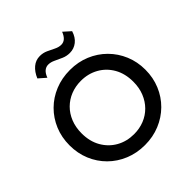

<svg xmlns="http://www.w3.org/2000/svg" viewBox="-244 -1121 1319 1319"><g transform="rotate(-45 416.0 -461.0)"><path d="M416 15Q337 15 269.8 -12.8Q202.5 -40.5 152.8 -90Q103 -139.5 75.2 -206Q47.5 -272.5 47.5 -350Q47.5 -428 75.2 -494.5Q103 -561 152.8 -610.5Q202.5 -660 269.8 -687.5Q337 -715 416 -715Q494.5 -715 561.5 -687Q628.5 -659 678.5 -609Q728.5 -559 756.2 -492.8Q784 -426.5 784 -350Q784 -272.5 756.2 -206Q728.5 -139.5 678.5 -90Q628.5 -40.5 561.5 -12.8Q494.5 15 416 15ZM416 -91Q469 -91 514.8 -109.2Q560.5 -127.5 594.5 -161.8Q628.5 -196 647.8 -243.8Q667 -291.5 667 -350Q667 -428.5 633.8 -486.8Q600.5 -545 543.5 -577Q486.5 -609 416 -609Q363 -609 317.2 -590.8Q271.5 -572.5 237.2 -538.5Q203 -504.5 183.8 -456.8Q164.5 -409 164.5 -350Q164.5 -271.5 198 -213.2Q231.5 -155 288.2 -123Q345 -91 416 -91ZM268.5 -786.5 216.5 -832Q235.5 -877.5 266.2 -903.2Q297 -929 337 -929Q368.5 -929 395.5 -916.5Q422.5 -904 447.5 -891.5Q472.5 -879 496.5 -879Q519 -879 535.8 -894.2Q552.5 -909.5 563.5 -938.5L615 -892.5Q601 -846.5 569.8 -822Q538.5 -797.5 498.5 -797.5Q467 -797.5 439 -809.8Q411 -822 385.8 -834.2Q360.5 -846.5 336.5 -846.5Q314.5 -846.5 297.2 -832Q280 -817.5 268.5 -786.5Z"/></g></svg>

Font: Geologica Roman
Style: Regular
Weight: 400
Designer: Sindre Bremnes, Frode Helland
Foundry: Monokrom Skriftforlag AS
Version: Version 1.010;gftools[0.9.28]